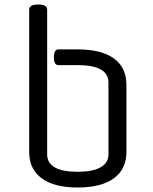

<svg xmlns="http://www.w3.org/2000/svg" viewBox="-20 -820 683 855"><path d="M327 -530H240Q220 -530 220 -565Q220 -600 240 -600H327Q432 -600 487.5 -559.5Q543 -519 543 -442V-143Q543 -67 487 -26Q431 15 326 15Q221 15 165.5 -26Q110 -67 110 -143V-777Q110 -800 150 -800Q190 -800 190 -777V-133Q190 -55 326 -55Q393 -55 428 -75Q463 -95 463 -133V-452Q463 -530 327 -530Z"/></svg>

Font: Offside
Style: Regular
Weight: 400
Designer: Eduardo Rodriguez Tunni
Foundry: Eduardo Rodriguez Tunni
Version: Version 1.002; ttfautohint (v1.8.4.7-5d5b);gftools[0.9.23]